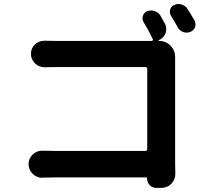

<svg xmlns="http://www.w3.org/2000/svg" viewBox="-20 -874 1040 948"><path d="M844.7 -582V-64.5L845.7 -15.6Q845.7 11.7 827.1 32.2Q806.6 53.7 777.3 53.7H752Q732.4 53.7 719.2 40Q706.1 26.4 706.1 6.8Q706.1 2 700.2 2H249Q224.6 2 192.4 2.9Q190.4 3.9 189.5 3.9Q162.1 3.9 142.6 -14.6Q121.1 -35.2 121.1 -63.5Q121.1 -91.8 142.6 -112.3Q162.1 -129.9 188.5 -129.9Q190.4 -129.9 192.4 -129.9Q219.7 -128.9 245.1 -128.9H697.3Q707 -128.9 707 -138.7V-533.2Q707 -543 697.3 -543H256.8Q232.4 -543 202.1 -542Q201.2 -542 200.2 -542Q172.9 -542 153.3 -560.5Q132.8 -580.1 132.8 -608.4Q132.8 -636.7 153.3 -655.3Q172.9 -672.9 199.2 -672.9Q200.2 -672.9 202.1 -672.9Q231.4 -671.9 256.8 -671.9H729.5Q732.4 -671.9 734.4 -674.8Q736.3 -677.7 734.4 -680.7Q714.8 -722.7 689.5 -763.7Q683.6 -773.4 683.6 -783.2Q683.6 -789.1 685.5 -794.9Q690.4 -811.5 706.1 -818.4Q715.8 -822.3 726.6 -822.3Q734.4 -822.3 742.2 -819.3Q760.7 -814.5 771.5 -797.9Q782.2 -780.3 793 -759.8Q800.8 -746.1 800.8 -731.4Q800.8 -721.7 797.9 -710.9Q788.1 -685.5 762.7 -674.8Q762.7 -674.8 762.7 -673.3Q762.7 -671.9 763.7 -671.9Q763.7 -671.9 764.6 -671.9Q765.6 -671.9 765.6 -671.9Q798.8 -671.9 822.3 -648.4Q844.7 -625 844.7 -592.8ZM824.2 -795.9Q818.4 -805.7 818.4 -816.4Q818.4 -821.3 820.3 -827.1Q825.2 -843.8 840.8 -849.6Q850.6 -854.5 861.3 -854.5Q869.1 -854.5 877 -851.6Q896.5 -845.7 906.2 -829.1Q922.9 -803.7 939.5 -774.4Q945.3 -764.6 945.3 -754.9Q945.3 -748 943.4 -741.2Q937.5 -724.6 920.9 -716.8Q911.1 -712.9 901.4 -712.9Q892.6 -712.9 884.8 -715.8Q867.2 -721.7 857.4 -739.3Q838.9 -773.4 824.2 -795.9Z"/></svg>

Font: Gen Jyuu GothicX Bold
Style: Bold
Weight: 700
Designer: Ryoko NISHIZUKA (kana &amp; ideographs); Paul D. Hunt (Latin, Greek &amp; Cyrillic); Wenlong ZHANG (bopomofo); Sandoll C
Version: Version 1.058.20140828